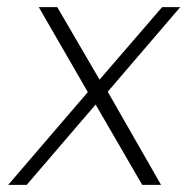

<svg xmlns="http://www.w3.org/2000/svg" viewBox="-20 -520 540 540"><path d="M249 -226 55 0H3L227 -261L89 -500H141L260 -296L436 -500H487L283 -262L433 0H380Z"/></svg>

Font: Retni Sans Light
Style: Italic
Weight: 300
Italic angle: -8°
Designer: Vitaly Kuzmin
Foundry: ParaType Ltd.
Version: Version 1.00;June 10, 2019;FontCreator 11.5.0.2425 64-bit; t